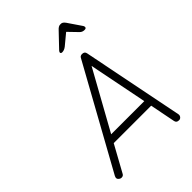

<svg xmlns="http://www.w3.org/2000/svg" viewBox="-259 -1042 1164 1164"><g transform="rotate(-45 323.0 -460.0)"><path d="M518 -182H197L104 -13Q98 0 83 0Q77 0 71 -3Q50 -15 61 -36L421 -687Q427 -700 443 -700Q465 -700 468 -680L598 -29Q600 -19 594.5 -10.5Q589 -2 579 0H574Q553 0 550 -20ZM508 -231 433 -608 224 -231ZM470 -863 400 -805Q383 -792 366 -792Q354 -792 354 -802Q356 -809 361 -814L445 -902Q461 -920 475 -920H483Q496 -920 509 -902L569 -814Q573 -807 572 -802Q572 -792 557 -792Q538 -792 526 -805Z"/></g></svg>

Font: Quicksand
Style: Italic
Weight: 400
Italic angle: -12°
Designer: Andrew Paglinawan
Foundry: Andrew Paglinawan
Version: 1.002